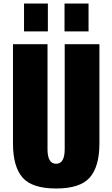

<svg xmlns="http://www.w3.org/2000/svg" viewBox="-20 -1062 641 1095"><path d="M348 -883V-1042H485V-883ZM117 -883V-1042H253V-883ZM54 -245V-810H251V-211Q251 -128 300 -128Q349 -128 349 -211V-810H547V-245Q547 -112 492 -49.5Q437 13 300 13Q163 13 108.5 -49.5Q54 -112 54 -245Z"/></svg>

Font: Oswald Heavy
Style: Regular
Weight: 400
Designer: Vernon Adams
Foundry: Vernon Adams
Version: Version 4.101